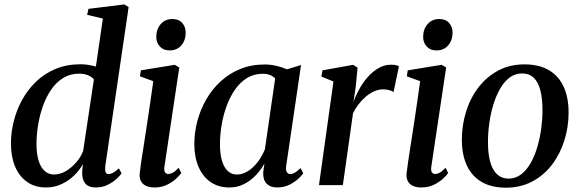

<svg xmlns="http://www.w3.org/2000/svg" viewBox="-20 -837 2622 868"><path d="M456 -86.5Q454 -68.5 457.2 -59.2Q460.5 -50 470.5 -50Q480 -50 491.5 -56.2Q503 -62.5 517.5 -76L529.5 -53Q522 -42 505.8 -27.2Q489.5 -12.5 466 -1Q442.5 10.5 413 10.5Q379 10.5 364.5 -8.8Q350 -28 351.5 -61L354.5 -95.5Q341 -69 316.2 -44.8Q291.5 -20.5 259 -5Q226.5 10.5 188.5 10.5Q138 10.5 102.5 -14.5Q67 -39.5 48.2 -84Q29.5 -128.5 29.5 -188Q29.5 -239 42.5 -290.2Q55.5 -341.5 81 -387.2Q106.5 -433 144.2 -469Q182 -505 232.2 -525.8Q282.5 -546.5 345 -546.5Q362.5 -546.5 380.5 -543.5Q398.5 -540.5 413.5 -536L445 -753L374 -770L380 -797L542 -817L561.5 -805ZM404.5 -478Q395.5 -489.5 377.8 -496.8Q360 -504 338 -504Q297 -504 265.2 -484.2Q233.5 -464.5 210.8 -431Q188 -397.5 173.5 -356Q159 -314.5 152 -270.5Q145 -226.5 145 -186Q145 -140.5 154.8 -109.8Q164.5 -79 182.5 -63.5Q200.5 -48 224.5 -48Q251.5 -48 277.8 -63.5Q304 -79 325 -103.5Q346 -128 356 -155Z M678 10.5Q656.5 10.5 640.8 3.5Q625 -3.5 617 -18.5Q609 -33.5 612 -57Q613.5 -72.5 618.2 -104Q623 -135.5 629.8 -178.8Q636.5 -222 644 -271.2Q651.5 -320.5 659 -371.8Q666.5 -423 673 -470L612.5 -492L617 -519L770 -544L790.5 -532L723.5 -84.5Q720.5 -66 726 -58.2Q731.5 -50.5 740 -50.5Q750.5 -50.5 761.2 -56.2Q772 -62 788 -78.5L799.5 -54.5Q792 -43.5 775.2 -28.2Q758.5 -13 734 -1.2Q709.5 10.5 678 10.5ZM746 -609Q719 -609 702.5 -627Q686 -645 686.5 -671.5Q687 -706 707 -728.5Q727 -751 759.5 -751Q788.5 -751 804 -733Q819.5 -715 819.5 -690Q819.5 -655 799.8 -632Q780 -609 746 -609Z M1274 -88.5Q1271 -66.5 1277 -58.2Q1283 -50 1293 -50Q1302 -50 1313.2 -56.5Q1324.5 -63 1338.5 -77L1351 -53.5Q1344.5 -43.5 1328.2 -28.5Q1312 -13.5 1287.8 -1.5Q1263.5 10.5 1233 10.5Q1201.5 10.5 1184.8 -7.5Q1168 -25.5 1170 -59L1175.5 -98Q1161 -71 1137.8 -46Q1114.5 -21 1084 -5.2Q1053.5 10.5 1017 10.5Q967.5 10.5 932 -14Q896.5 -38.5 877.5 -82.8Q858.5 -127 858.5 -186Q858.5 -237.5 872 -289Q885.5 -340.5 911.8 -386.5Q938 -432.5 976.5 -468.2Q1015 -504 1065.2 -524.8Q1115.5 -545.5 1177 -545.5Q1203 -545.5 1229.8 -539.2Q1256.5 -533 1277.5 -523.5L1341 -543ZM1224 -482.5Q1215 -492 1200.8 -497.8Q1186.5 -503.5 1168 -503.5Q1128 -503.5 1097 -484.5Q1066 -465.5 1043 -432.8Q1020 -400 1004.8 -358.5Q989.5 -317 982 -272.5Q974.5 -228 974.5 -185Q974.5 -138 984.2 -107.8Q994 -77.5 1011 -62.8Q1028 -48 1050.5 -48Q1070.5 -48 1089.5 -57.2Q1108.5 -66.5 1125.2 -82.5Q1142 -98.5 1155.2 -119Q1168.5 -139.5 1177.5 -161.5Z M1422 0 1487.5 -468.5 1433 -491 1438 -519 1576.5 -544 1596.5 -531 1588 -444 1578 -375.5Q1588 -404.5 1604.5 -434.5Q1621 -464.5 1643 -489.2Q1665 -514 1691.5 -529.2Q1718 -544.5 1747.5 -544.5Q1760.5 -544.5 1769.8 -542.5Q1779 -540.5 1783.5 -537L1759 -420.5Q1754.5 -425 1741.5 -429Q1728.5 -433 1711.5 -433Q1691 -433 1671.2 -424Q1651.5 -415 1633.5 -399.8Q1615.5 -384.5 1600.8 -365.2Q1586 -346 1576 -325.5L1530 0Z M1884.5 10.5Q1863 10.5 1847.2 3.5Q1831.5 -3.5 1823.5 -18.5Q1815.5 -33.5 1818.5 -57Q1820 -72.5 1824.8 -104Q1829.5 -135.5 1836.2 -178.8Q1843 -222 1850.5 -271.2Q1858 -320.5 1865.5 -371.8Q1873 -423 1879.5 -470L1819 -492L1823.5 -519L1976.5 -544L1997 -532L1930 -84.5Q1927 -66 1932.5 -58.2Q1938 -50.5 1946.5 -50.5Q1957 -50.5 1967.8 -56.2Q1978.5 -62 1994.5 -78.5L2006 -54.5Q1998.5 -43.5 1981.8 -28.2Q1965 -13 1940.5 -1.2Q1916 10.5 1884.5 10.5ZM1952.5 -609Q1925.5 -609 1909 -627Q1892.5 -645 1893 -671.5Q1893.5 -706 1913.5 -728.5Q1933.5 -751 1966 -751Q1995 -751 2010.5 -733Q2026 -715 2026 -690Q2026 -655 2006.2 -632Q1986.5 -609 1952.5 -609Z M2351 -546Q2416.5 -546 2460.8 -520.2Q2505 -494.5 2527.8 -445.8Q2550.5 -397 2550.5 -328Q2550.5 -262.5 2531.2 -201.5Q2512 -140.5 2475.5 -92.5Q2439 -44.5 2386.2 -16.5Q2333.5 11.5 2267 11.5Q2202 11.5 2157.8 -14.2Q2113.5 -40 2090.8 -88.5Q2068 -137 2068 -204.5Q2068 -271.5 2087.2 -333Q2106.5 -394.5 2143.5 -442.5Q2180.5 -490.5 2232.8 -518.2Q2285 -546 2351 -546ZM2340.5 -505Q2308 -505 2283 -485.8Q2258 -466.5 2239.8 -434Q2221.5 -401.5 2209.5 -361.2Q2197.5 -321 2191.8 -278Q2186 -235 2186 -195Q2186 -139 2197 -102.2Q2208 -65.5 2228.8 -47.5Q2249.5 -29.5 2279.5 -29.5Q2311 -29.5 2336 -48.8Q2361 -68 2379.2 -100.2Q2397.5 -132.5 2409.2 -172.8Q2421 -213 2426.8 -255.8Q2432.5 -298.5 2432.5 -338.5Q2432.5 -391 2423 -428.2Q2413.5 -465.5 2393.2 -485.2Q2373 -505 2340.5 -505Z"/></svg>

Font: Merriweather 72pt Medium
Style: Italic
Weight: 500
Italic angle: -7.8°
Version: Version 2.101